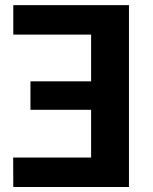

<svg xmlns="http://www.w3.org/2000/svg" viewBox="-20 -746 610 766"><path d="M494.5 -725.5V0H33L32.5 -117.5H343.5V-308H101.5V-421.5H343.5V-608H33V-725.5Z"/></svg>

Font: Lato Heavy
Style: Regular
Weight: 800
Designer: Lukasz Dziedzic
Foundry: tyPoland Lukasz Dziedzic
Version: Version 2.007; 2014-02-27